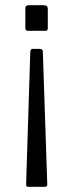

<svg xmlns="http://www.w3.org/2000/svg" viewBox="-20 -550 279 735"><path d="M163 -442Q163 -432 154 -432H86Q77 -432 77 -443V-518Q77 -530 89 -530H147Q163 -530 163 -516V-442ZM161 157Q161 160 159 162.5Q157 165 153 165H87Q84 165 82 163Q80 161 80 155L96 -353Q97 -358 99 -360.5Q101 -363 107 -363H130Q137 -363 140.5 -360.5Q144 -358 144 -352L161 157Z"/></svg>

Font: Libre Franklin Light
Style: Regular
Weight: 300
Designer: Pablo Impallari, Rodrigo Fuenzalida, Nhung Nguyen
Foundry: Impallari Type
Version: Version 3.000